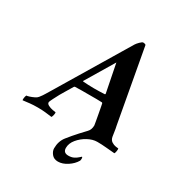

<svg xmlns="http://www.w3.org/2000/svg" viewBox="-258 -782 1060 1131"><g transform="rotate(30 272.5 -216.5)"><path d="M445 -4Q414 -4 381 14Q348 32 325 60Q302 88 302 119Q302 152 337 152Q358 152 373 144.5Q388 137 397.5 128Q407 119 410 117Q415 118 414.5 129Q414 140 412 143Q396 171 364 192Q332 213 301 213Q273 213 258 194Q243 175 243 156Q243 108 269.5 74.5Q296 41 327 7Q347 -15 364 -32.5Q381 -50 381 -79Q381 -82 377 -103Q373 -124 368.5 -150Q364 -176 360 -195.5Q356 -215 356 -215Q356 -215 354.5 -217Q353 -219 351 -219Q331 -220 313.5 -220Q296 -220 281 -220Q276 -220 272 -220Q268 -220 264 -220Q236 -220 214.5 -220Q193 -220 169 -219Q165 -219 162 -214Q162 -214 153 -199Q144 -184 132.5 -165Q121 -146 113 -132Q103 -114 92 -92Q81 -70 80 -65Q78 -53 92.5 -45.5Q107 -38 124 -35Q141 -32 144 -32Q147 -27 143.5 -13Q140 1 137 4Q114 1 92 -1.5Q70 -4 40 -4Q9 -4 -13 -1.5Q-35 1 -59 4Q-61 1 -59.5 -11Q-58 -23 -54 -31Q-48 -31 -34 -35.5Q-20 -40 -5.5 -47Q9 -54 15 -62Q31 -82 39 -96.5Q47 -111 60 -131L347 -609Q353 -619 366.5 -632.5Q380 -646 387 -646Q393 -646 398.5 -644Q404 -642 405 -640L495 -145Q500 -123 502 -106.5Q504 -90 507 -74Q511 -54 525 -45Q539 -36 553.5 -34Q568 -32 571 -32Q573 -25 570.5 -12Q568 1 565 4Q538 2 506.5 -1Q475 -4 445 -4ZM308 -465 193 -273Q193 -273 193.5 -271.5Q194 -270 195 -270Q209 -269 231 -268Q253 -267 269 -267Q290 -267 305.5 -267.5Q321 -268 342 -269Q344 -269 345 -271Q346 -273 346 -273Z"/></g></svg>

Font: Amiri
Style: Bold Italic
Weight: 700
Italic angle: 10°
Designer: Khaled Hosny
Version: Version 0.113